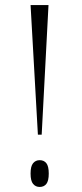

<svg xmlns="http://www.w3.org/2000/svg" viewBox="-20 -734 324 760"><path d="M130 -201 101 -714H172L145 -201ZM137 6Q121 6 111 -6Q101 -18 101 -47Q101 -76 111 -88Q121 -100 137 -100Q154 -100 163.5 -88Q173 -76 173 -47Q173 -18 163.5 -6Q154 6 137 6Z"/></svg>

Font: Noto Serif Display SemiCondensed Light
Style: Regular
Weight: 300
Width: 4
Designer: Monotype Design Team
Foundry: Monotype Imaging Inc.
Version: Version 2.009